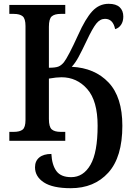

<svg xmlns="http://www.w3.org/2000/svg" viewBox="-20 -740 698 1009"><path d="M164 139Q164 106 186.5 87.5Q209 69 250 69Q253 127 276.5 159Q300 191 354 191Q418 191 455.5 126Q493 61 493 -79Q493 -210 438.5 -272Q384 -334 303 -334Q277 -334 237 -327V-115Q237 -73 252 -60Q267 -47 299 -47H323V0H29V-47H52Q84 -47 99 -59Q114 -71 114 -110V-603Q114 -642 99 -654.5Q84 -667 52 -667H29V-714H323V-667H299Q267 -667 252 -654Q237 -641 237 -599V-384Q271 -384 286.5 -390Q302 -396 316 -413Q339 -443 391 -557Q429 -642 465 -681Q501 -720 551 -720Q590 -720 609 -702Q628 -684 628 -653Q628 -627 616 -609.5Q604 -592 585 -587Q574 -641 532 -641Q506 -641 486 -616Q466 -591 436 -527Q409 -470 392 -439Q375 -408 357 -389Q478 -383 550.5 -306.5Q623 -230 623 -79Q623 86 549 167.5Q475 249 352 249Q257 249 210.5 218.5Q164 188 164 139Z"/></svg>

Font: Noto Serif NarrowSemiBold
Style: Regular
Weight: 600
Width: 4
Designer: Monotype Design Team
Foundry: Monotype Imaging Inc.
Version: Version 1.001